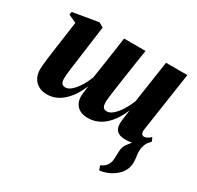

<svg xmlns="http://www.w3.org/2000/svg" viewBox="-164 -717 1193 1161"><g transform="rotate(30 433.0 -136.5)"><path d="M660 252 650 221.5Q671.5 212.5 682.8 200.5Q694 188.5 699.5 172Q704.5 158 704.8 138.2Q705 118.5 706 98.5Q706.5 60 724.8 37.2Q743 14.5 758 -5L839 -48.5Q824.5 -30.5 817.5 -10.5Q810.5 9.5 810.5 30.5Q810.5 45.5 813.8 66.5Q817 87.5 817 107.5Q817 137.5 803 163.5Q789 189.5 764.5 208.5Q743 226 716.2 237.2Q689.5 248.5 660 252ZM217 -286Q214.5 -267 211.2 -243.5Q208 -220 205 -196.8Q202 -173.5 200 -154.8Q198 -136 198 -127Q198 -103.5 205.2 -91.8Q212.5 -80 232.5 -80Q251.5 -80 272.8 -98.5Q294 -117 314 -148.5Q334 -180 348.5 -218Q353 -246.5 358.2 -281.8Q363.5 -317 368 -346Q371.5 -370 376 -401.2Q380.5 -432.5 385 -463.2Q389.5 -494 392 -514H542Q533.5 -461.5 525.8 -410Q518 -358.5 511.2 -311.8Q504.5 -265 499 -227Q493.5 -189 490.5 -163.8Q487.5 -138.5 487.5 -129.5Q487.5 -104.5 494.5 -92.2Q501.5 -80 521.5 -80Q542 -80 564.2 -99.5Q586.5 -119 606.5 -151Q626.5 -183 641.5 -220L685 -514H834L771.5 -92.5Q771 -74 777.2 -67Q783.5 -60 792 -60Q803 -60 813.8 -65.8Q824.5 -71.5 837.5 -83.5L849.5 -59Q837 -41 816.2 -25Q795.5 -9 767.2 1.2Q739 11.5 702.5 11.5Q661 11.5 641.2 -10.2Q621.5 -32 628.5 -81.5L638.5 -154.5Q625 -121.5 606 -91.5Q587 -61.5 562.5 -38Q538 -14.5 507.2 -1.2Q476.5 12 440 12Q408 12 384.5 -0.8Q361 -13.5 349.5 -38.5Q338 -63.5 342 -99.5L349 -156Q336 -124.5 317.8 -94.5Q299.5 -64.5 275.2 -40.5Q251 -16.5 221.2 -2.2Q191.5 12 155.5 12Q121.5 12 97 -1.8Q72.5 -15.5 58.8 -40.2Q45 -65 45 -98.5Q45 -113 47 -134Q49 -155 52 -178.8Q55 -202.5 58.2 -225.5Q61.5 -248.5 64 -267L89.5 -448.5L34 -474L37 -495L214.5 -525L246.5 -506.5Z"/></g></svg>

Font: Merriweather 120pt ExtraBold
Style: Italic
Weight: 800
Italic angle: -7.8°
Version: Version 2.101